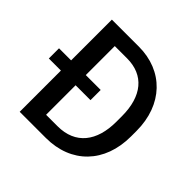

<svg xmlns="http://www.w3.org/2000/svg" viewBox="-179 -879 1047 1047"><g transform="rotate(45 345.0 -355.5)"><path d="M313 0C507.8 0 635.7 -130.4 635.7 -334.5V-376C635.7 -579.6 506.8 -710.9 319.3 -710.9H111.3V-396.5H18.1V-317.9H111.3V0ZM224.6 -620.1H319.3C448.7 -620.1 522.5 -532.2 522.5 -377V-334.5C522.5 -183.6 450.7 -90.3 313 -90.3H224.6V-317.9H339.4V-396.5H224.6Z"/></g></svg>

Font: Bert Sans Medium
Style: Regular
Weight: 500
Designer: Christian Robertson (Google), Cristiano Sobral
Foundry: Google, Cristiano Sobral
Version: Version 3.101